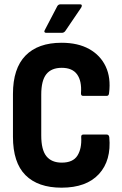

<svg xmlns="http://www.w3.org/2000/svg" viewBox="-20 -861 566 889"><path d="M265 8Q156 8 98 -50Q40 -108 40 -228V-426Q40 -544 98 -603.5Q156 -663 265 -663Q341 -663 393 -634Q445 -605 469.5 -553Q494 -501 485 -430Q484 -417 474 -417H365Q354 -417 355 -430Q359 -486 337 -516.5Q315 -547 266 -547Q218 -547 194.5 -517.5Q171 -488 171 -423V-234Q171 -167 195 -137.5Q219 -108 266 -108Q318 -108 338.5 -140.5Q359 -173 356 -226Q355 -238 366 -238H474Q484 -238 486 -226Q496 -118 438 -55Q380 8 265 8ZM194 -709Q188 -709 186 -712.5Q184 -716 187 -721L245 -832Q250 -841 260 -841H351Q357 -841 358.5 -837Q360 -833 356 -826L282 -717Q276 -709 266 -709Z"/></svg>

Font: Sofia Sans Condensed ExtraBold
Style: Regular
Weight: 800
Designer: Botio Nikoltchev, Ani Petrova
Foundry: lettersoup
Version: Version 4.101